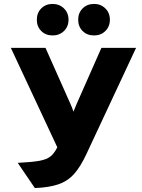

<svg xmlns="http://www.w3.org/2000/svg" viewBox="-20 -943 720 975"><path d="M157 12 70 -116Q141 -119.5 179 -126.2Q217 -133 236.5 -148.8Q256 -164.5 271 -195L35 -700H211L337 -417Q341.5 -407.5 345.5 -397Q349.5 -386.5 353 -376Q361.5 -398 370 -417L495 -700H671L419 -161Q389 -96.5 356.5 -60Q324 -23.5 277 -7.2Q230 9 157 12ZM458 -763Q422 -763 399.5 -785.5Q377 -808 377 -843Q377 -877.5 399.5 -900.2Q422 -923 458 -923Q492 -923 515 -900.2Q538 -877.5 538 -843Q538 -808 515 -785.5Q492 -763 458 -763ZM247 -763Q212 -763 189.5 -785.5Q167 -808 167 -843Q167 -877.5 189.5 -900.2Q212 -923 247 -923Q281.5 -923 304.8 -900.2Q328 -877.5 328 -843Q328 -808 304.8 -785.5Q281.5 -763 247 -763Z"/></svg>

Font: Overpass Black
Style: Regular
Weight: 900
Designer: Delve Withrington, Dave Bailey, Thomas Jockin
Foundry: Delve Fonts LLC
Version: Version 4.000; ttfautohint (v1.8.3)